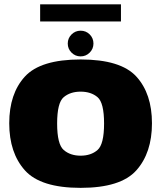

<svg xmlns="http://www.w3.org/2000/svg" viewBox="-20 -880 766 904"><path d="M359.5 4.5Q548.5 4.5 622 -78Q695.5 -160.5 695.5 -299.5Q695.5 -439 622 -519.5Q548.5 -600 359.5 -600Q171 -600 97.2 -519.5Q23.5 -439 23.5 -299.5Q23.5 -160.5 97.2 -78Q171 4.5 359.5 4.5ZM359.5 -147Q311 -147 280 -173.8Q249 -200.5 249 -298.5Q249 -396.5 280 -422.5Q311 -448.5 359.5 -448.5Q408.5 -448.5 439.2 -422.5Q470 -396.5 470 -298.5Q470 -200.5 439.2 -173.8Q408.5 -147 359.5 -147ZM359.5 -614.5Q384.5 -614.5 402.2 -632.2Q420 -650 420 -675Q420 -700 402.5 -717.8Q385 -735.5 359.5 -735.5Q334.5 -735.5 316.8 -717.8Q299 -700 299 -675Q299 -650 316.8 -632.2Q334.5 -614.5 359.5 -614.5ZM169 -779H549.5V-859.5H169Z"/></svg>

Font: Anybody Thin Black
Style: Regular
Weight: 900
Version: Version 1.113;gftools[0.9.25]